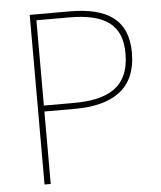

<svg xmlns="http://www.w3.org/2000/svg" viewBox="-52 -759 676 805"><g transform="rotate(-5 286.5 -357.0)"><path d="M270 -714H103V0H129V-305H256C414 -305 516 -364 516 -519C516 -658 429 -714 270 -714ZM266 -689C418 -689 489 -639 489 -518C489 -372 394 -330 254 -330H129V-689Z"/></g></svg>

Font: Noto Sans Arabic UI Th
Style: Regular
Weight: 100
Designer: Monotype Design Team, Nadine Chahine and Nizar Qandah
Foundry: Monotype Imaging Inc.
Version: Version 2.010